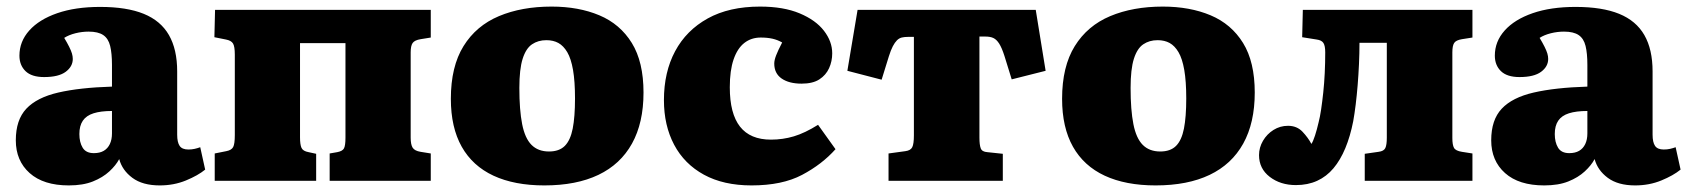

<svg xmlns="http://www.w3.org/2000/svg" viewBox="-20 -549 5123 583"><path d="M189 14Q112 14 70 -23.5Q28 -61 28 -123Q28 -185 60 -219Q92 -253 157 -268Q222 -283 320 -286V-352Q320 -387 314.5 -409.5Q309 -432 293.5 -442.5Q278 -453 249 -453Q229 -453 209 -448Q189 -443 175 -434Q184 -419 190 -407Q196 -395 198.5 -386.5Q201 -378 201 -370Q201 -347 179.5 -331Q158 -315 114 -315Q76 -315 57.5 -333Q39 -351 39 -380Q39 -423 69 -456.5Q99 -490 154 -509Q209 -528 284 -528Q365 -528 416.5 -507Q468 -486 493 -442.5Q518 -399 518 -332V-140Q518 -117 525.5 -106Q533 -95 552 -95Q562 -95 571 -97Q580 -99 588 -102L603 -34Q581 -16 544.5 -1Q508 14 465 14Q413 14 382 -9Q351 -32 342 -66Q332 -47 312 -28.5Q292 -10 262 2Q232 14 189 14ZM265 -84Q283 -84 295 -91Q307 -98 313.5 -111.5Q320 -125 320 -144V-212Q286 -212 264 -205Q242 -198 231.5 -182.5Q221 -167 221 -142Q221 -117 231 -100.5Q241 -84 265 -84Z M632 0V-83L667 -90Q683 -93 688 -102.5Q693 -112 693 -139V-383Q693 -408 687.5 -417Q682 -426 666 -429L631 -436L633 -519H1288V-435L1257 -430Q1239 -427 1233 -418.5Q1227 -410 1227 -390V-131Q1227 -110 1233 -100.5Q1239 -91 1257 -88L1288 -83V0H981V-83L1004 -87Q1020 -90 1024.5 -98.5Q1029 -107 1029 -131V-418H891V-132Q891 -110 895.5 -100Q900 -90 917 -87L940 -82V0Z M1633 14Q1542 14 1478.5 -15.5Q1415 -45 1382 -103.5Q1349 -162 1349 -249Q1349 -347 1387.5 -409Q1426 -471 1495 -500Q1564 -529 1655 -529Q1737 -529 1800 -502.5Q1863 -476 1898.5 -418.5Q1934 -361 1934 -268Q1934 -176 1899 -113Q1864 -50 1797 -18Q1730 14 1633 14ZM1647 -89Q1678 -89 1695 -106Q1712 -123 1719 -158.5Q1726 -194 1726 -250Q1726 -302 1720 -336.5Q1714 -371 1702.5 -390.5Q1691 -410 1675.5 -418.5Q1660 -427 1639 -427Q1614 -427 1595.5 -414.5Q1577 -402 1567 -370.5Q1557 -339 1557 -282Q1557 -215 1565.5 -172Q1574 -129 1594 -109Q1614 -89 1647 -89Z M2262 14Q2177 14 2117.5 -18.5Q2058 -51 2027 -109.5Q1996 -168 1996 -245Q1996 -330 2030 -393.5Q2064 -457 2129 -493Q2194 -529 2288 -529Q2359 -529 2408 -508.5Q2457 -488 2482 -455.5Q2507 -423 2507 -387Q2507 -363 2497.5 -342Q2488 -321 2468 -308Q2448 -295 2414 -295Q2376 -295 2353.5 -310.5Q2331 -326 2331 -356Q2331 -366 2336.5 -380.5Q2342 -395 2355 -420Q2341 -428 2325.5 -431.5Q2310 -435 2290 -435Q2261 -435 2240 -418.5Q2219 -402 2207.5 -368.5Q2196 -335 2196 -284Q2196 -204 2227 -164.5Q2258 -125 2321 -125Q2357 -125 2390.5 -135Q2424 -145 2464 -170L2517 -96Q2476 -50 2415.5 -18Q2355 14 2262 14Z M2678 0V-83L2729 -90Q2745 -92 2750 -102Q2755 -112 2755 -138V-437H2737Q2726 -437 2718 -435Q2710 -433 2703.5 -426.5Q2697 -420 2691 -408.5Q2685 -397 2679 -378L2657 -307L2553 -334L2584 -519H3125L3155 -334L3052 -308L3030 -379Q3022 -404 3014 -416.5Q3006 -429 2996.5 -433.5Q2987 -438 2972 -438H2954V-131Q2954 -109 2958 -98.5Q2962 -88 2978 -87L3025 -82V0Z M3489 14Q3398 14 3334.5 -15.5Q3271 -45 3238 -103.5Q3205 -162 3205 -249Q3205 -347 3243.5 -409Q3282 -471 3351 -500Q3420 -529 3511 -529Q3593 -529 3656 -502.5Q3719 -476 3754.5 -418.5Q3790 -361 3790 -268Q3790 -176 3755 -113Q3720 -50 3653 -18Q3586 14 3489 14ZM3503 -89Q3534 -89 3551 -106Q3568 -123 3575 -158.5Q3582 -194 3582 -250Q3582 -302 3576 -336.5Q3570 -371 3558.5 -390.5Q3547 -410 3531.5 -418.5Q3516 -427 3495 -427Q3470 -427 3451.5 -414.5Q3433 -402 3423 -370.5Q3413 -339 3413 -282Q3413 -215 3421.5 -172Q3430 -129 3450 -109Q3470 -89 3503 -89Z M3915 13Q3868 13 3835.5 -12Q3803 -37 3803 -78Q3803 -101 3815 -121.5Q3827 -142 3847 -154.5Q3867 -167 3891 -167Q3918 -167 3935 -149Q3952 -131 3962 -112Q3967 -119 3973 -137.5Q3979 -156 3984 -178Q3988 -193 3991.5 -216.5Q3995 -240 3998 -268Q4001 -296 4002.5 -327Q4004 -358 4004 -390Q4004 -410 3998.5 -418.5Q3993 -427 3978 -429L3934 -436L3936 -519H4451V-435L4419 -430Q4401 -427 4395.5 -418.5Q4390 -410 4390 -390V-130Q4390 -109 4395 -100Q4400 -91 4419 -88L4451 -83V0H4124V-82L4166 -88Q4182 -90 4186.5 -99.5Q4191 -109 4191 -131V-419H4108Q4108 -387 4106.5 -354.5Q4105 -322 4102.5 -291Q4100 -260 4096.5 -231.5Q4093 -203 4089 -181Q4080 -135 4065 -99Q4050 -63 4029 -38Q4008 -13 3979.5 0Q3951 13 3915 13Z M4669 14Q4592 14 4550 -23.5Q4508 -61 4508 -123Q4508 -185 4540 -219Q4572 -253 4637 -268Q4702 -283 4800 -286V-352Q4800 -387 4794.5 -409.5Q4789 -432 4773.5 -442.5Q4758 -453 4729 -453Q4709 -453 4689 -448Q4669 -443 4655 -434Q4664 -419 4670 -407Q4676 -395 4678.5 -386.5Q4681 -378 4681 -370Q4681 -347 4659.5 -331Q4638 -315 4594 -315Q4556 -315 4537.5 -333Q4519 -351 4519 -380Q4519 -423 4549 -456.5Q4579 -490 4634 -509Q4689 -528 4764 -528Q4845 -528 4896.5 -507Q4948 -486 4973 -442.5Q4998 -399 4998 -332V-140Q4998 -117 5005.5 -106Q5013 -95 5032 -95Q5042 -95 5051 -97Q5060 -99 5068 -102L5083 -34Q5061 -16 5024.5 -1Q4988 14 4945 14Q4893 14 4862 -9Q4831 -32 4822 -66Q4812 -47 4792 -28.5Q4772 -10 4742 2Q4712 14 4669 14ZM4745 -84Q4763 -84 4775 -91Q4787 -98 4793.5 -111.5Q4800 -125 4800 -144V-212Q4766 -212 4744 -205Q4722 -198 4711.5 -182.5Q4701 -167 4701 -142Q4701 -117 4711 -100.5Q4721 -84 4745 -84Z"/></svg>

Font: Literata ExtraBold
Style: Regular
Weight: 800
Designer: Latin by Veronika Burian and Jose Scaglione. Greek by Irene Vlachou. Cyrillic by Vera Evstafieva.
Foundry: TypeTogether
Version: Version 3.103;gftools[0.9.29]